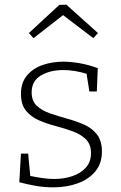

<svg xmlns="http://www.w3.org/2000/svg" viewBox="-20 -797 522 825"><path d="M116 -400Q116 -363 138 -342.5Q160 -322 194.5 -310Q229 -298 267.5 -287.5Q306 -277 340.5 -262Q375 -247 396.5 -219.5Q418 -192 418 -146Q418 -95 390 -61Q362 -27 314.5 -9.5Q267 8 209 8Q172 8 136 2Q100 -4 63 -14L70 -137H101L110 -41Q134 -36 161 -32Q188 -28 212 -28Q256 -28 292 -40.5Q328 -53 349.5 -77.5Q371 -102 371 -139Q371 -177 349 -198.5Q327 -220 293 -232.5Q259 -245 220.5 -255Q182 -265 147.5 -280Q113 -295 91.5 -321.5Q70 -348 70 -394Q70 -441 95.5 -472Q121 -503 162.5 -517.5Q204 -532 252 -532Q283 -532 321.5 -525.5Q360 -519 400 -504L396 -404H364L352 -480Q300 -496 252 -496Q195 -496 155.5 -472.5Q116 -449 116 -400ZM124 -633 104 -655 235 -776 265 -777 401 -655 381 -633 251 -732Z"/></svg>

Font: Bitter Light
Style: Regular
Weight: 300
Designer: Sol Matas, and Bitter project Authors
Foundry: Sol Matas
Version: Version 2.001